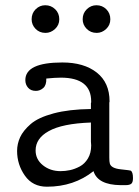

<svg xmlns="http://www.w3.org/2000/svg" viewBox="-20 -703 529 729"><path d="M44.9 -129.9Q44.9 -156.7 56.4 -181.9Q67.9 -207 96.4 -231.9Q125 -256.8 183.6 -272.5Q242.2 -288.1 325.2 -289.1V-312L326.2 -314Q326.2 -315.9 326.2 -317.9Q326.2 -407.7 211.9 -408.2Q189 -408.2 155.8 -404.8Q156.7 -379.9 144.3 -368.9Q131.8 -357.9 116.2 -357.9Q97.2 -357.9 86.7 -369.9Q76.2 -381.8 76.2 -398.9Q76.2 -465.8 216.8 -465.8Q298.8 -465.8 347.4 -427.5Q396 -389.2 396 -317.9Q396 -316.9 395.5 -315.4Q395 -314 395 -313V-105Q395 -88.9 397 -82Q401.9 -64 438.5 -60.1Q475.1 -56.2 476.1 -55.2Q484.9 -50.3 484.9 -26.9Q484.9 -10.7 478.5 -5.4Q472.2 0 456.1 0H438Q351.1 -1 335 -53.2Q260.7 5.9 158.2 5.9Q104 5.9 74.5 -36.1Q44.9 -78.1 44.9 -129.9ZM100.1 -629.9Q100.1 -652.8 115.5 -668Q130.9 -683.1 151.9 -683.1Q173.8 -683.1 189.5 -668Q205.1 -652.8 205.1 -629.9Q205.1 -607.9 189 -593Q172.9 -578.1 152.8 -578.1Q129.9 -578.1 115 -593.5Q100.1 -608.9 100.1 -629.9ZM115.2 -131.8Q115.2 -97.7 143.1 -75.4Q170.9 -53.2 210 -53.2Q228 -53.2 246.1 -57.1Q264.2 -61 283 -71Q301.8 -81.1 314 -101.6Q326.2 -122.1 326.2 -150.9Q326.2 -153.8 325.7 -158.4Q325.2 -163.1 325.2 -165V-237.8Q216.3 -233.9 165 -205.1Q115.2 -177.7 115.2 -131.8ZM293.9 -629.9Q293.9 -652.8 309.6 -668Q325.2 -683.1 346.2 -683.1Q368.2 -683.1 383.5 -668Q398.9 -652.8 398.9 -629.9Q398.9 -607.9 383.1 -593Q367.2 -578.1 347.2 -578.1Q324.2 -578.1 309.1 -593.5Q293.9 -608.9 293.9 -629.9Z"/></svg>

Font: CMU Concrete
Style: Roman
Weight: 500
Version: Version 0.7.0